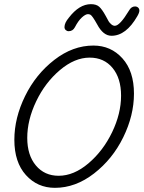

<svg xmlns="http://www.w3.org/2000/svg" viewBox="-20 -896 690 923"><path d="M310 -746Q302 -746 296 -751.5Q290 -757 290 -766Q290 -786 311 -811Q361 -876 417 -876Q443 -876 457 -863.5Q471 -851 489 -818Q498 -801 502 -794Q506 -787 514.5 -779.5Q523 -772 532 -772Q556 -772 600 -845Q611 -865 629 -865Q638 -865 644 -859.5Q650 -854 650 -845Q650 -835 640 -818Q586 -724 516 -724Q476 -724 447 -779Q424 -820 415 -825Q409 -828 403 -828Q391 -828 373.5 -812Q356 -796 340 -765Q330 -746 310 -746ZM244 7Q160 7 104.5 -54.5Q49 -116 49 -224Q49 -329 100.5 -434Q152 -539 241 -608Q330 -677 429 -677Q513 -677 568.5 -615.5Q624 -554 624 -446Q624 -341 572.5 -236Q521 -131 432 -62Q343 7 244 7ZM262 -51Q335 -51 405.5 -111Q476 -171 519 -260.5Q562 -350 562 -436Q562 -520 521 -569.5Q480 -619 411 -619Q339 -619 268 -559Q197 -499 154 -409Q111 -319 111 -233Q111 -150 152.5 -100.5Q194 -51 262 -51Z"/></svg>

Font: Comic Neue
Style: Italic
Weight: 400
Italic angle: -12°
Designer: Craig Rozynski
Foundry: Craig Rozynski
Version: Version 2.003